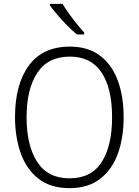

<svg xmlns="http://www.w3.org/2000/svg" viewBox="-20 -967 721 997"><path d="M622 -358Q622 -252 592 -169Q562 -86 499.5 -38Q437 10 341 10Q243 10 180.5 -38.5Q118 -87 88 -170.5Q58 -254 58 -359Q58 -529 130 -627Q202 -725 343 -725Q436 -725 498 -679Q560 -633 591 -550.5Q622 -468 622 -358ZM118 -358Q118 -212 173 -126.5Q228 -41 341 -41Q454 -41 508 -125.5Q562 -210 562 -358Q562 -509 507 -591Q452 -673 343 -673Q229 -673 173.5 -588.5Q118 -504 118 -358ZM305 -947Q318 -924 337.5 -897Q357 -870 378 -844Q399 -818 417 -798V-788H379Q356 -807 329 -834.5Q302 -862 278 -890Q254 -918 239 -939V-947Z"/></svg>

Font: Noto Sans Lao Looped SemiCondensed Light
Style: Regular
Weight: 300
Width: 4
Designer: Mark Frömberg, Ben Mitchell
Foundry: The Fontpad Ltd
Version: Version 1.002; ttfautohint (v1.8.4.7-5d5b)